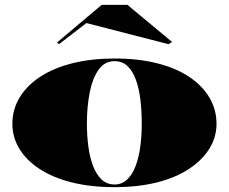

<svg xmlns="http://www.w3.org/2000/svg" viewBox="-20 -756 943 791"><path d="M452 -515Q549 -515 626.5 -495.5Q704 -476 758.5 -440Q813 -404 842.5 -354.5Q872 -305 872 -246Q872 -191 842.5 -143.5Q813 -96 758.5 -60Q704 -24 626.5 -4.5Q549 15 452 15Q354 15 276 -4.5Q198 -24 143 -60Q88 -96 59.5 -143.5Q31 -191 31 -246Q31 -305 61 -354.5Q91 -404 146 -440Q201 -476 279 -495.5Q357 -515 452 -515ZM452 -504Q411 -504 386 -468.5Q361 -433 349.5 -374.5Q338 -316 338 -246Q338 -198 344 -152.5Q350 -107 363.5 -72Q377 -37 398.5 -16.5Q420 4 452 4Q482 4 503.5 -16Q525 -36 538.5 -71.5Q552 -107 558 -152Q564 -197 564 -246Q564 -298 558.5 -344.5Q553 -391 540 -427Q527 -463 505.5 -483.5Q484 -504 452 -504ZM223 -574 215 -581 399 -736H505L689 -583L674 -574L336 -661Z"/></svg>

Font: Kalnia SemiExpanded SemiBold
Style: Regular
Weight: 600
Width: 6
Designer: Frida Medrano
Foundry: Frida Medrano
Version: Version 1.105